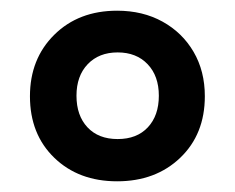

<svg xmlns="http://www.w3.org/2000/svg" viewBox="-20 -746 440 359"><path d="M199 -407Q127 -407 81.5 -451Q36 -495 36 -566Q36 -636 81.5 -681Q127 -726 199 -726Q247 -726 284 -705.5Q321 -685 342 -649Q363 -613 363 -566Q363 -495 317 -451Q271 -407 199 -407ZM200 -486Q236 -486 256.5 -508Q277 -530 277 -567Q277 -604 256 -626Q235 -648 200 -648Q165 -648 144 -626Q123 -604 123 -567Q123 -530 143.5 -508Q164 -486 200 -486Z"/></svg>

Font: Noto Serif Sinhala ExtraBold
Style: Regular
Weight: 800
Designer: Jelle Bosma - Monotype Design Team
Foundry: Monotype Imaging Inc.
Version: Version 2.007; ttfautohint (v1.8.4.7-5d5b)